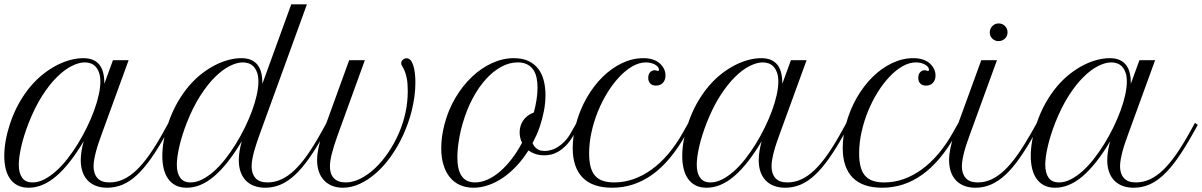

<svg xmlns="http://www.w3.org/2000/svg" viewBox="-48 -856 5541 885"><path d="M-2 -285.2Q15.6 -337.9 40 -381.1Q64.5 -424.3 93 -458Q121.6 -491.7 153.1 -516.1Q184.6 -540.5 216.1 -556.4Q247.6 -572.3 278.1 -580.1Q308.6 -587.9 335.4 -587.9Q363.3 -587.9 381.8 -579.3Q400.4 -570.8 411.9 -555.4Q423.3 -540 428.2 -518.3Q433.1 -496.6 433.1 -470.2L472.7 -578.6H544.9L420.4 -236.8Q413.6 -217.8 406.7 -198Q399.9 -178.2 394.8 -158.9Q389.6 -139.6 386.5 -121.8Q383.3 -104 383.3 -88.9Q383.3 -55.2 401.1 -35.2Q418.9 -15.1 456.5 -15.1Q489.3 -15.1 520 -29.1Q550.8 -43 580.8 -71.5Q610.8 -100.1 641.1 -143.3Q671.4 -186.5 703.6 -244.6L728.5 -289.6L741.7 -280.3L716.3 -235.4Q680.7 -171.9 648.2 -125.7Q615.7 -79.6 583.5 -49.6Q551.3 -19.5 517.6 -5.1Q483.9 9.3 445.8 9.3Q416 9.3 393.3 0.2Q370.6 -8.8 355.2 -25.4Q339.8 -42 332 -65.4Q324.2 -88.9 324.2 -117.7Q324.2 -136.7 327.6 -158.9Q331.1 -181.2 337.9 -205.1Q273.9 -97.7 211.4 -44.2Q148.9 9.3 84.5 9.3Q54.2 9.3 33 -1.7Q11.7 -12.7 -2 -32.5Q-15.6 -52.2 -22 -78.9Q-28.3 -105.5 -28.3 -137.2Q-28.3 -171.4 -21.5 -209.2Q-14.6 -247.1 -2 -285.2ZM102.1 -15.1Q128.4 -15.1 155.8 -29.1Q183.1 -43 210.2 -67.1Q237.3 -91.3 262.7 -123.8Q288.1 -156.2 310.8 -193.1Q333.5 -230 352.5 -269Q371.6 -308.1 385.5 -345.9Q399.4 -383.8 407 -418.2Q414.6 -452.6 414.6 -480Q414.6 -504.9 408.4 -521.7Q402.3 -538.6 392.3 -549.1Q382.3 -559.6 369.4 -564Q356.4 -568.4 342.8 -568.4Q315.4 -568.4 282 -551.5Q248.5 -534.7 213.9 -500.2Q179.2 -465.8 145.8 -413.3Q112.3 -360.8 84.5 -290Q61.5 -231 50 -180.7Q38.6 -130.4 38.6 -96.7Q38.6 -58.6 54 -36.9Q69.3 -15.1 102.1 -15.1Z M726.6 -285.2Q744.1 -337.9 768.6 -381.1Q793 -424.3 821.5 -458Q850.1 -491.7 881.6 -516.1Q913.1 -540.5 944.6 -556.4Q976.1 -572.3 1006.6 -580.1Q1037.1 -587.9 1064 -587.9Q1091.8 -587.9 1110.4 -579.3Q1128.9 -570.8 1140.4 -555.4Q1151.9 -540 1156.7 -518.3Q1161.6 -496.6 1161.6 -470.2L1294.4 -835.9H1366.7L1148.9 -236.8Q1142.1 -217.8 1135.3 -197.8Q1128.4 -177.7 1123.3 -158.7Q1118.2 -139.6 1115 -121.8Q1111.8 -104 1111.8 -88.9Q1111.8 -55.2 1129.6 -35.2Q1147.5 -15.1 1185.1 -15.1Q1217.8 -15.1 1248.5 -29.1Q1279.3 -43 1309.3 -71.5Q1339.4 -100.1 1369.6 -143.3Q1399.9 -186.5 1432.1 -244.6L1457 -289.6L1470.2 -280.3L1444.8 -235.4Q1409.2 -172.4 1376.7 -126.2Q1344.2 -80.1 1312 -50Q1279.8 -20 1246.1 -5.4Q1212.4 9.3 1174.3 9.3Q1144.5 9.3 1121.8 0.2Q1099.1 -8.8 1083.7 -25.4Q1068.4 -42 1060.5 -65.4Q1052.7 -88.9 1052.7 -117.7Q1052.7 -136.7 1056.2 -158.9Q1059.6 -181.2 1066.4 -205.1Q1002.4 -97.7 939.9 -44.2Q877.4 9.3 813 9.3Q782.7 9.3 761.5 -1.7Q740.2 -12.7 726.6 -32.5Q712.9 -52.2 706.5 -78.9Q700.2 -105.5 700.2 -137.2Q700.2 -171.4 707 -209.2Q713.9 -247.1 726.6 -285.2ZM830.6 -15.1Q856.9 -15.1 884.3 -29.1Q911.6 -43 938.7 -67.1Q965.8 -91.3 991.2 -123.8Q1016.6 -156.2 1039.3 -193.1Q1062 -230 1081.1 -269Q1100.1 -308.1 1114 -345.9Q1127.9 -383.8 1135.5 -418.2Q1143.1 -452.6 1143.1 -480Q1143.1 -504.9 1137 -521.7Q1130.9 -538.6 1120.8 -549.1Q1110.8 -559.6 1097.9 -564Q1085 -568.4 1071.3 -568.4Q1043.9 -568.4 1010.5 -551.5Q977.1 -534.7 942.4 -500.2Q907.7 -465.8 874.3 -413.3Q840.8 -360.8 813 -290Q790 -231 778.6 -180.7Q767.1 -130.4 767.1 -96.7Q767.1 -58.6 782.5 -36.9Q797.9 -15.1 830.6 -15.1Z M1509.8 -236.8Q1490.7 -184.1 1481.7 -148.4Q1472.7 -112.8 1472.7 -88.9Q1472.7 -53.7 1491.2 -34.4Q1509.8 -15.1 1545.4 -15.1Q1578.6 -15.1 1613.3 -32.5Q1647.9 -49.8 1680.7 -80.6Q1713.4 -111.3 1741.7 -153.1Q1770 -194.8 1791 -243.2Q1810.5 -288.6 1821 -336.7Q1831.5 -384.8 1831.5 -436Q1831.5 -473.1 1826.9 -495.4Q1822.3 -517.6 1816.4 -530.8Q1810.5 -543.9 1805.9 -551Q1801.3 -558.1 1801.3 -564.9Q1801.3 -573.7 1808.8 -580.6Q1816.4 -587.4 1826.2 -587.4Q1836.9 -587.4 1844.5 -578.6Q1852.1 -569.8 1856.9 -554.7Q1861.8 -539.6 1864.3 -519Q1866.7 -498.5 1866.7 -475.6Q1866.7 -442.4 1862.1 -409.7Q1857.4 -377 1849.9 -346.2Q1842.3 -315.4 1832 -287.1Q1821.8 -258.8 1810.5 -233.9Q1786.1 -180.7 1754.4 -136Q1722.7 -91.3 1686.3 -59.1Q1649.9 -26.9 1610.8 -8.8Q1571.8 9.3 1532.2 9.3Q1504.4 9.3 1482.4 0.2Q1460.4 -8.8 1445.1 -25.4Q1429.7 -42 1421.6 -65.4Q1413.6 -88.9 1413.6 -117.7Q1413.6 -142.6 1419.7 -173.1Q1425.8 -203.6 1437.5 -236.8L1561.5 -578.6H1633.8Z M2001 -283.7Q2018.1 -349.1 2051 -404.8Q2084 -460.4 2126.7 -501.2Q2169.4 -542 2219.5 -564.9Q2269.5 -587.9 2320.3 -587.9Q2361.3 -587.9 2389.4 -574Q2417.5 -560.1 2434.6 -536.6Q2451.7 -513.2 2459 -482.4Q2466.3 -451.7 2466.3 -418Q2466.3 -381.3 2459.2 -344.7Q2452.1 -308.1 2440.9 -274.9Q2434.1 -253.9 2425.3 -234.4Q2416.5 -214.8 2406.7 -196.3Q2413.6 -180.2 2426.8 -170.2Q2439.9 -160.2 2463.4 -160.2Q2477.1 -160.2 2492.7 -164.6Q2508.3 -168.9 2524.2 -179Q2540 -189 2555.4 -205.1Q2570.8 -221.2 2584 -244.6L2609.4 -289.6L2622.6 -280.3L2597.2 -235.4Q2578.6 -202.6 2559.3 -183.8Q2540 -165 2522 -155.3Q2503.9 -145.5 2488 -142.8Q2472.2 -140.1 2460.9 -140.1Q2438 -140.1 2419.9 -146.2Q2401.9 -152.3 2387.7 -162.6Q2363.3 -123.5 2333.7 -91.8Q2304.2 -60.1 2271.5 -37.6Q2238.8 -15.1 2203.9 -2.9Q2168.9 9.3 2134.3 9.3Q2099.6 9.3 2072 -3.2Q2044.4 -15.6 2025.4 -39.1Q2006.3 -62.5 1996.1 -96.4Q1985.8 -130.4 1985.8 -172.9Q1985.8 -199.7 1989.7 -227.8Q1993.7 -255.9 2001 -283.7ZM2141.6 -15.1Q2169.9 -15.1 2199 -28.1Q2228 -41 2256.1 -64.9Q2284.2 -88.9 2310.3 -122.8Q2336.4 -156.7 2358.4 -198.2Q2352.5 -209.5 2349.9 -221.4Q2347.2 -233.4 2347.2 -246.1Q2347.2 -260.3 2351.1 -274.2Q2355 -288.1 2363 -300Q2371.1 -312 2383.5 -321.8Q2396 -331.5 2412.6 -337.4Q2419.9 -364.7 2424.8 -394.3Q2429.7 -423.8 2429.7 -452.6Q2429.7 -476.1 2425.3 -497.3Q2420.9 -518.6 2410.4 -534.2Q2399.9 -549.8 2382.1 -559.1Q2364.3 -568.4 2337.9 -568.4Q2299.8 -568.4 2262.5 -548.1Q2225.1 -527.8 2191.7 -491Q2158.2 -454.1 2130.9 -402.8Q2103.5 -351.6 2085.4 -289.6Q2073.2 -248 2066.7 -206.3Q2060.1 -164.6 2060.1 -130.4Q2060.1 -15.1 2141.6 -15.1Z M2975.6 -461.4Q2959 -461.4 2949.5 -470.9Q2939.9 -480.5 2939.9 -497.1Q2939.9 -512.7 2948.2 -522.5Q2956.5 -532.2 2970.2 -532.2Q2975.1 -532.2 2979.5 -530.3Q2981.9 -529.3 2982.9 -529.1Q2983.9 -528.8 2984.9 -528.8Q2989.3 -528.8 2989.3 -535.2Q2989.3 -541.5 2984.4 -547.6Q2979.5 -553.7 2971.2 -558.3Q2962.9 -563 2951.9 -565.7Q2940.9 -568.4 2929.2 -568.4Q2898.9 -568.4 2867.9 -550.8Q2836.9 -533.2 2807.9 -502.7Q2778.8 -472.2 2753.2 -431.2Q2727.5 -390.1 2708.5 -343.5Q2689.5 -296.9 2678.5 -247.1Q2667.5 -197.3 2667.5 -149.4Q2667.5 -113.3 2674.1 -87.9Q2680.7 -62.5 2694.6 -46.4Q2708.5 -30.3 2730.5 -22.7Q2752.4 -15.1 2783.2 -15.1Q2828.6 -15.1 2871.8 -30.3Q2915 -45.4 2955.3 -74.5Q2995.6 -103.5 3032 -146.2Q3068.4 -189 3099.6 -244.6L3125 -289.6L3138.2 -280.3L3112.8 -235.4Q3043 -111.3 2958.5 -51Q2874 9.3 2773.9 9.3Q2683.1 9.3 2637.5 -37.6Q2591.8 -84.5 2591.8 -173.8Q2591.8 -200.2 2595.7 -228Q2599.6 -255.9 2606.9 -284.2Q2624.5 -349.6 2656.5 -405.3Q2688.5 -460.9 2729.7 -501.5Q2771 -542 2819.1 -564.9Q2867.2 -587.9 2917 -587.9Q2969.2 -587.9 2996.6 -560.5Q3007.8 -549.3 3013.7 -535.9Q3019.5 -522.5 3019.5 -508.3Q3019.5 -486.8 3007.6 -474.1Q2995.6 -461.4 2975.6 -461.4Z M3123 -285.2Q3140.6 -337.9 3165 -381.1Q3189.5 -424.3 3218 -458Q3246.6 -491.7 3278.1 -516.1Q3309.6 -540.5 3341.1 -556.4Q3372.6 -572.3 3403.1 -580.1Q3433.6 -587.9 3460.4 -587.9Q3488.3 -587.9 3506.8 -579.3Q3525.4 -570.8 3536.9 -555.4Q3548.3 -540 3553.2 -518.3Q3558.1 -496.6 3558.1 -470.2L3597.7 -578.6H3669.9L3545.4 -236.8Q3538.6 -217.8 3531.7 -198Q3524.9 -178.2 3519.8 -158.9Q3514.6 -139.6 3511.5 -121.8Q3508.3 -104 3508.3 -88.9Q3508.3 -55.2 3526.1 -35.2Q3543.9 -15.1 3581.5 -15.1Q3614.3 -15.1 3645 -29.1Q3675.8 -43 3705.8 -71.5Q3735.8 -100.1 3766.1 -143.3Q3796.4 -186.5 3828.6 -244.6L3853.5 -289.6L3866.7 -280.3L3841.3 -235.4Q3805.7 -171.9 3773.2 -125.7Q3740.7 -79.6 3708.5 -49.6Q3676.3 -19.5 3642.6 -5.1Q3608.9 9.3 3570.8 9.3Q3541 9.3 3518.3 0.2Q3495.6 -8.8 3480.2 -25.4Q3464.8 -42 3457 -65.4Q3449.2 -88.9 3449.2 -117.7Q3449.2 -136.7 3452.6 -158.9Q3456.1 -181.2 3462.9 -205.1Q3398.9 -97.7 3336.4 -44.2Q3273.9 9.3 3209.5 9.3Q3179.2 9.3 3158 -1.7Q3136.7 -12.7 3123 -32.5Q3109.4 -52.2 3103 -78.9Q3096.7 -105.5 3096.7 -137.2Q3096.7 -171.4 3103.5 -209.2Q3110.4 -247.1 3123 -285.2ZM3227.1 -15.1Q3253.4 -15.1 3280.8 -29.1Q3308.1 -43 3335.2 -67.1Q3362.3 -91.3 3387.7 -123.8Q3413.1 -156.2 3435.8 -193.1Q3458.5 -230 3477.5 -269Q3496.6 -308.1 3510.5 -345.9Q3524.4 -383.8 3532 -418.2Q3539.6 -452.6 3539.6 -480Q3539.6 -504.9 3533.4 -521.7Q3527.3 -538.6 3517.3 -549.1Q3507.3 -559.6 3494.4 -564Q3481.4 -568.4 3467.8 -568.4Q3440.4 -568.4 3407 -551.5Q3373.5 -534.7 3338.9 -500.2Q3304.2 -465.8 3270.8 -413.3Q3237.3 -360.8 3209.5 -290Q3186.5 -231 3175 -180.7Q3163.6 -130.4 3163.6 -96.7Q3163.6 -58.6 3179 -36.9Q3194.3 -15.1 3227.1 -15.1Z M4220.2 -461.4Q4203.6 -461.4 4194.1 -470.9Q4184.6 -480.5 4184.6 -497.1Q4184.6 -512.7 4192.9 -522.5Q4201.2 -532.2 4214.8 -532.2Q4219.7 -532.2 4224.1 -530.3Q4226.6 -529.3 4227.5 -529.1Q4228.5 -528.8 4229.5 -528.8Q4233.9 -528.8 4233.9 -535.2Q4233.9 -541.5 4229 -547.6Q4224.1 -553.7 4215.8 -558.3Q4207.5 -563 4196.5 -565.7Q4185.5 -568.4 4173.8 -568.4Q4143.6 -568.4 4112.5 -550.8Q4081.5 -533.2 4052.5 -502.7Q4023.4 -472.2 3997.8 -431.2Q3972.2 -390.1 3953.1 -343.5Q3934.1 -296.9 3923.1 -247.1Q3912.1 -197.3 3912.1 -149.4Q3912.1 -113.3 3918.7 -87.9Q3925.3 -62.5 3939.2 -46.4Q3953.1 -30.3 3975.1 -22.7Q3997.1 -15.1 4027.8 -15.1Q4073.2 -15.1 4116.5 -30.3Q4159.7 -45.4 4200 -74.5Q4240.2 -103.5 4276.6 -146.2Q4313 -189 4344.2 -244.6L4369.6 -289.6L4382.8 -280.3L4357.4 -235.4Q4287.6 -111.3 4203.1 -51Q4118.7 9.3 4018.6 9.3Q3927.7 9.3 3882.1 -37.6Q3836.4 -84.5 3836.4 -173.8Q3836.4 -200.2 3840.3 -228Q3844.2 -255.9 3851.6 -284.2Q3869.1 -349.6 3901.1 -405.3Q3933.1 -460.9 3974.4 -501.5Q4015.6 -542 4063.7 -564.9Q4111.8 -587.9 4161.6 -587.9Q4213.9 -587.9 4241.2 -560.5Q4252.4 -549.3 4258.3 -535.9Q4264.2 -522.5 4264.2 -508.3Q4264.2 -486.8 4252.2 -474.1Q4240.2 -461.4 4220.2 -461.4Z M4475.1 -578.6H4547.4L4422.9 -236.8Q4416 -217.8 4409.2 -198Q4402.3 -178.2 4397.2 -158.9Q4392.1 -139.6 4388.9 -121.8Q4385.7 -104 4385.7 -88.9Q4385.7 -55.2 4403.6 -35.2Q4421.4 -15.1 4459 -15.1Q4491.7 -15.1 4522.2 -29.3Q4552.7 -43.5 4582.8 -72Q4612.8 -100.6 4643.1 -143.8Q4673.3 -187 4706.1 -244.6L4731.4 -289.6L4744.6 -280.3L4719.2 -235.4Q4683.6 -172.4 4651.1 -126.2Q4618.7 -80.1 4586.2 -50Q4553.7 -20 4520 -5.4Q4486.3 9.3 4448.2 9.3Q4418.5 9.3 4395.8 0.2Q4373 -8.8 4357.7 -25.4Q4342.3 -42 4334.5 -65.4Q4326.7 -88.9 4326.7 -117.7Q4326.7 -143.1 4332.8 -173.3Q4338.9 -203.6 4350.6 -236.8ZM4514.2 -706.5Q4514.2 -723.6 4526.1 -735.8Q4538.1 -748 4555.2 -748Q4572.3 -748 4584.2 -736.1Q4596.2 -724.1 4596.2 -707Q4596.2 -698.7 4593 -691.2Q4589.8 -683.6 4584.2 -678.2Q4578.6 -672.9 4571 -669.7Q4563.5 -666.5 4554.7 -666.5Q4537.6 -666.5 4525.9 -678Q4514.2 -689.5 4514.2 -706.5Z M4729.5 -285.2Q4747.1 -337.9 4771.5 -381.1Q4795.9 -424.3 4824.5 -458Q4853 -491.7 4884.5 -516.1Q4916 -540.5 4947.5 -556.4Q4979 -572.3 5009.5 -580.1Q5040 -587.9 5066.9 -587.9Q5094.7 -587.9 5113.3 -579.3Q5131.8 -570.8 5143.3 -555.4Q5154.8 -540 5159.7 -518.3Q5164.6 -496.6 5164.6 -470.2L5204.1 -578.6H5276.4L5151.9 -236.8Q5145 -217.8 5138.2 -198Q5131.3 -178.2 5126.2 -158.9Q5121.1 -139.6 5117.9 -121.8Q5114.7 -104 5114.7 -88.9Q5114.7 -55.2 5132.6 -35.2Q5150.4 -15.1 5188 -15.1Q5220.7 -15.1 5251.5 -29.1Q5282.2 -43 5312.3 -71.5Q5342.3 -100.1 5372.6 -143.3Q5402.8 -186.5 5435.1 -244.6L5460 -289.6L5473.1 -280.3L5447.8 -235.4Q5412.1 -171.9 5379.6 -125.7Q5347.2 -79.6 5314.9 -49.6Q5282.7 -19.5 5249 -5.1Q5215.3 9.3 5177.2 9.3Q5147.5 9.3 5124.8 0.2Q5102.1 -8.8 5086.7 -25.4Q5071.3 -42 5063.5 -65.4Q5055.7 -88.9 5055.7 -117.7Q5055.7 -136.7 5059.1 -158.9Q5062.5 -181.2 5069.3 -205.1Q5005.4 -97.7 4942.9 -44.2Q4880.4 9.3 4815.9 9.3Q4785.6 9.3 4764.4 -1.7Q4743.2 -12.7 4729.5 -32.5Q4715.8 -52.2 4709.5 -78.9Q4703.1 -105.5 4703.1 -137.2Q4703.1 -171.4 4710 -209.2Q4716.8 -247.1 4729.5 -285.2ZM4833.5 -15.1Q4859.9 -15.1 4887.2 -29.1Q4914.6 -43 4941.7 -67.1Q4968.8 -91.3 4994.1 -123.8Q5019.5 -156.2 5042.2 -193.1Q5064.9 -230 5084 -269Q5103 -308.1 5116.9 -345.9Q5130.9 -383.8 5138.4 -418.2Q5146 -452.6 5146 -480Q5146 -504.9 5139.9 -521.7Q5133.8 -538.6 5123.8 -549.1Q5113.8 -559.6 5100.8 -564Q5087.9 -568.4 5074.2 -568.4Q5046.9 -568.4 5013.4 -551.5Q4980 -534.7 4945.3 -500.2Q4910.6 -465.8 4877.2 -413.3Q4843.8 -360.8 4815.9 -290Q4793 -231 4781.5 -180.7Q4770 -130.4 4770 -96.7Q4770 -58.6 4785.4 -36.9Q4800.8 -15.1 4833.5 -15.1Z"/></svg>

Font: Petit Formal Script
Style: Regular
Weight: 400
Version: Version 1.001; ttfautohint (v0.8) -G 200 -r 50